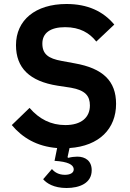

<svg xmlns="http://www.w3.org/2000/svg" viewBox="-20 -730 651 961"><path d="M313 211C378 211 439 187 439 122C439 75 407 54 367 54C353 54 337 56 322 60L318 57L328 11C477 1 561 -86 561 -210C561 -325 495 -388 354 -413L289 -425C222 -437 192 -459 192 -512C192 -564 231 -594 306 -594C380 -594 428 -565 462 -522L552 -607C496 -674 418 -710 313 -710C157 -710 60 -629 60 -504C60 -390 128 -323 269 -301L335 -291C408 -278 430 -249 430 -202C430 -143 388 -104 307 -104C235 -104 176 -134 128 -190L39 -104C92 -41 164 3 266 11L253 75L276 77C336 84 349 102 349 118C349 136 330 145 305 145C274 145 253 132 240 116L196 167C213 187 249 211 313 211Z"/></svg>

Font: Braiins Sans SemiBold
Style: Regular
Weight: 600
Designer: Mike Abbink, Paul van der Laan, Pieter van Rosmalen, Jiri Chlebus, Lubos Buracinsky
Foundry: Bold Monday, Sudetype
Version: Version 1.000;hotconv 1.0.109;makeotfexe 2.5.65596